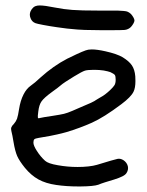

<svg xmlns="http://www.w3.org/2000/svg" viewBox="-20 -673 529 693"><path d="M186 -574.7Q158.7 -578.6 135.7 -583Q112.8 -587.4 107.9 -589.4Q95.2 -594.2 90.3 -607.4Q85 -620.1 90.3 -632.3Q98.6 -650.4 115.2 -652.8Q118.7 -653.3 123.5 -653.3Q141.6 -653.3 177.2 -646Q211.9 -639.2 241.2 -637.2Q271 -634.8 335.9 -634.8Q335.9 -634.8 376 -634.8Q385.3 -634.8 404.3 -634.8Q431.6 -633.8 439 -631.3Q445.8 -628.9 452.6 -622.6Q457.5 -617.2 461.4 -610.4Q465.3 -603.5 465.3 -599.1Q465.3 -594.7 461.4 -587.9Q457.5 -581.1 452.6 -575.7Q443.4 -566.4 429.7 -564.9Q419.4 -564 377.4 -564Q363.3 -564 346.2 -564Q315.9 -564 289.6 -564.9Q288.6 -564.9 287.6 -564.9Q272.9 -565.9 259.3 -566.4Q220.7 -569.3 186 -574.7ZM170.4 -254.9Q199.2 -259.3 210.9 -262.2Q223.1 -265.1 241.2 -272.9Q247.6 -275.9 255.9 -279.3Q264.2 -282.7 269.5 -285.2Q292 -294.4 308.1 -301.8Q324.2 -309.6 325.7 -311.5Q327.1 -312.5 332 -315.4Q336.9 -318.4 342.8 -321.8Q348.6 -324.7 358.9 -332Q369.1 -339.8 377.4 -347.7Q389.6 -359.4 393.6 -366.2Q397.5 -373.5 397.5 -385.3Q397.5 -397.9 394.5 -402.3Q391.1 -406.7 378.4 -412.6Q370.6 -415.5 354.5 -418.5Q337.9 -420.9 323.2 -420.9Q320.3 -420.9 316.9 -420.9Q296.4 -420.9 286.6 -418Q275.9 -414.6 247.1 -397Q230.5 -386.7 216.8 -377.9Q203.1 -368.7 200.7 -366.2Q198.2 -363.8 188 -356Q177.7 -348.1 166 -339.8Q138.7 -319.8 129.9 -307.1Q121.1 -294.9 118.2 -270.5Q115.7 -252 116.7 -248.5Q117.7 -244.6 124 -247.1Q128.4 -248 141.6 -250.5Q155.3 -252.9 170.4 -254.9ZM183.1 -5.4Q145.5 -10.7 118.7 -25.4Q92.3 -40 69.8 -67.4Q49.8 -92.3 42 -109.9Q34.2 -127.9 28.8 -160.6Q26.9 -170.9 24.9 -182.6Q22.5 -194.3 21 -200.2Q20 -204.1 20 -207.5Q20 -210.9 21 -213.4Q22.9 -218.8 30.3 -226.1Q37.1 -233.4 41.5 -244.6Q45.4 -256.3 48.8 -279.3Q53.7 -310.1 64.9 -332Q75.7 -353.5 92.3 -364.7Q96.7 -367.7 106.9 -376Q116.7 -384.3 126 -393.1Q172.4 -435.1 223.1 -461.4Q226.6 -462.9 230.5 -464.8Q284.7 -491.7 298.8 -493.7Q304.7 -494.6 311.5 -494.6Q330.6 -494.6 360.8 -487.8Q402.3 -478.5 422.9 -466.3Q446.3 -451.7 456.1 -437Q466.3 -421.9 468.3 -397.5Q468.8 -388.2 468.8 -380.4Q468.8 -355.5 461.9 -341.8Q452.6 -322.8 418 -296.9Q355 -249.5 311.5 -230Q268.6 -210.9 220.2 -196.3Q203.1 -191.4 185.1 -187.5Q167.5 -183.1 119.6 -175.3Q107.4 -173.3 104 -170.4Q100.6 -167 100.6 -158.2Q100.6 -147.5 113.3 -127.9Q126 -107.9 142.6 -92.8Q153.8 -82.5 188.5 -76.7Q223.6 -70.3 260.3 -70.3Q280.3 -70.3 298.8 -72.3Q316.9 -74.2 330.1 -78.1Q394 -97.7 404.3 -99.6Q415 -101.6 425.8 -94.7Q438 -86.4 441.4 -73.2Q444.3 -60.1 436.5 -48.3Q432.6 -42 421.9 -36.6Q410.6 -30.8 391.6 -24.9Q376 -20.5 359.4 -15.1Q342.8 -9.8 335 -6.3Q318.4 -0.5 270.5 0Q266.6 0 263.2 0Q219.7 0 183.1 -5.4Z"/></svg>

Font: Casuwalt
Style: Regular
Weight: 400
Designer: Walter E Stewart
Version: 0.1